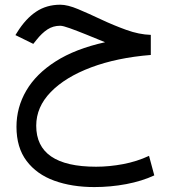

<svg xmlns="http://www.w3.org/2000/svg" viewBox="-20 -444 709 802"><path d="M609.9 -298.3V-214.4Q468.8 -203.1 360.8 -162.6Q252.9 -122.1 192.1 -59.6Q131.3 2.9 131.3 81.1Q131.3 252.4 381.3 252.4Q436.5 252.4 494.4 241.5Q552.2 230.5 602.5 207L624.5 288.6Q573.2 312.5 507.6 325Q441.9 337.4 374 337.4Q280.3 337.4 206.8 310.8Q133.3 284.2 91.1 228.3Q48.8 172.4 48.8 85.4Q48.8 4.9 89.6 -65.2Q130.4 -135.3 212.6 -187.7Q294.9 -240.2 418.9 -267.6Q378.9 -284.2 340.1 -299.8Q301.3 -315.4 272.2 -325.9Q243.2 -336.4 231.4 -336.4Q201.7 -336.4 178.2 -321Q154.8 -305.7 132.3 -277.3L119.1 -260.7L44.4 -297.4L51.8 -309.1Q86.9 -365.7 130.6 -395Q174.3 -424.3 231.9 -424.3Q262.2 -424.3 306.4 -405.8Q350.6 -387.2 402.3 -362.8Q454.1 -338.4 507.6 -319.1Q561 -299.8 609.9 -298.3Z"/></svg>

Font: Vazirmatn RD UI
Style: Regular
Weight: 400
Designer: Saber Rastikerdar
Foundry: Saber Rastikerdar
Version: Version 33.003